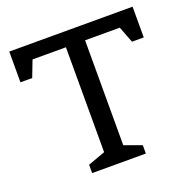

<svg xmlns="http://www.w3.org/2000/svg" viewBox="-126 -829 943 951"><g transform="rotate(-20 346.0 -353.0)"><path d="M484 0H201V-44L292 -77V-630H116L83 -544H21V-706H671V-544H609L576 -630H393V-77L484 -44Z"/></g></svg>

Font: Belgrano
Style: Regular
Weight: 400
Designer: Daniel Hernandez
Foundry: Daniel Hernndez
Version: Version 1.003